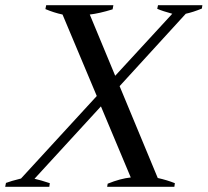

<svg xmlns="http://www.w3.org/2000/svg" viewBox="-49 -720 800 740"><path d="M731 -700 729 -687Q695 -673 667 -667L412 -388L559 -34Q595 -26 625 -14L623 0H364L366 -12Q415 -32 455 -36L340 -310L84 -31Q107 -26 143 -14L141 0H-29L-26 -15Q-8 -22 32 -32L324 -350L192 -664Q159 -671 126 -685L129 -700H388L385 -684Q333 -668 297 -664L395 -428L615 -667Q578 -677 557 -686L560 -700Z"/></svg>

Font: Trirong Medium
Style: Italic
Weight: 500
Italic angle: -12°
Designer: Katatrad Team
Foundry: CadsonDemak
Version: Version 1.001